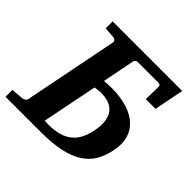

<svg xmlns="http://www.w3.org/2000/svg" viewBox="-195 -835 998 998"><g transform="rotate(45 304.5 -335.5)"><path d="M424.8 -204.1Q433.6 -248.5 428.5 -279.5Q423.3 -310.5 407.5 -329.8Q391.6 -349.1 366.5 -357.7Q341.3 -366.2 310.1 -366.2Q302.2 -366.2 289.6 -364.7Q276.9 -363.3 267.1 -361.8L206.1 -56.2Q211.9 -56.2 219.7 -55.7Q227.5 -55.2 234.9 -55.2Q277.8 -55.2 310.3 -64.5Q342.8 -73.7 365.7 -92.3Q388.7 -110.8 403.1 -138.7Q417.5 -166.5 424.8 -204.1ZM569.8 -506.8H498L500 -591.8Q501 -604 497.3 -608.9Q493.7 -613.8 482.9 -613.8H330.6Q323.2 -613.8 318.6 -608.6Q314 -603.5 313 -599.1L277.8 -419.9Q290 -420.9 304.4 -421.9Q318.8 -422.9 330.1 -422.9Q395 -422.9 444.3 -408Q493.7 -393.1 524.9 -364.7Q556.2 -336.4 567.6 -295.9Q579.1 -255.4 568.8 -204.1Q558.6 -152.8 536.6 -114.7Q514.6 -76.7 474.9 -51Q435.1 -25.4 375.2 -12.7Q315.4 0 230 0H-25.9V-50.8L41 -56.2Q50.3 -57.1 57.9 -62.7Q65.4 -68.4 66.9 -78.1L168.9 -592.8Q171.4 -602.5 165.8 -608.4Q160.2 -614.3 150.9 -615.2L90.8 -620.1V-670.9H602.1Z"/></g></svg>

Font: Charis SIL
Style: Bold Italic
Weight: 700
Italic angle: -11°
Foundry: SIL International
Version: Version 4.112